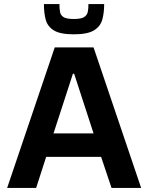

<svg xmlns="http://www.w3.org/2000/svg" viewBox="-20 -920 726 940"><path d="M15 0 248 -688H438L671 0H526L475 -152H206L157 0ZM242 -267H438L343 -559H337ZM341 -752Q275 -752 244 -771Q213 -790 204 -823Q195 -856 195 -900H271Q271 -877 274 -861Q277 -845 291.5 -836Q306 -827 341 -827Q376 -827 391 -836Q406 -845 409.5 -861Q413 -877 413 -900H490Q490 -856 480.5 -823Q471 -790 439.5 -771Q408 -752 341 -752Z"/></svg>

Font: Saira SemiBold
Style: Regular
Weight: 600
Designer: Hector Gatti with collaboration of the Omnibus-Type team
Foundry: Omnibus-Type
Version: Version 1.100; ttfautohint (v1.8.3)